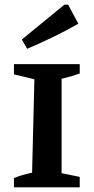

<svg xmlns="http://www.w3.org/2000/svg" viewBox="-20 -806 404 826"><path d="M40 0V-40Q74 -54 118 -63L128 -465L40 -486V-530H323V-490Q307 -484 290 -479Q273 -474 245 -467V-61L323 -45V0ZM97 -596 74 -636 257 -786H273L317 -704Q263 -673 208 -646.5Q153 -620 97 -596Z"/></svg>

Font: Piazzolla SC SemiBold
Style: Regular
Weight: 600
Designer: Juan Pablo del Peral
Foundry: Huerta Tipografica
Version: Version 1.330